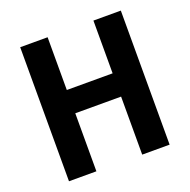

<svg xmlns="http://www.w3.org/2000/svg" viewBox="-127 -837 950 961"><g transform="rotate(-20 348.5 -357.0)"><path d="M616 0V-714H470V-433H226V-714H80V0H226V-309H470V0Z"/></g></svg>

Font: Noto Sans Arabic UI SmCn
Style: Bold
Weight: 700
Width: 4
Designer: Monotype Design Team, Nadine Chahine and Nizar Qandah
Foundry: Monotype Imaging Inc.
Version: Version 2.010